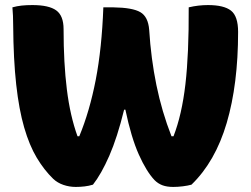

<svg xmlns="http://www.w3.org/2000/svg" viewBox="-20 -729 990 758"><path d="M29 -700Q47 -705 65.5 -707Q84 -709 108 -709Q173 -709 202 -688Q231 -667 231 -614Q231 -480 244 -375.5Q257 -271 286 -191H293Q334 -290 358 -414Q382 -538 388 -700H427Q503 -699 534 -681Q565 -663 569 -611Q576 -498 597.5 -393Q619 -288 657 -191H665Q698 -276 712 -396.5Q726 -517 725 -700Q763 -709 801 -709Q864 -709 892 -687Q920 -665 920 -603Q920 -396 875 -243.5Q830 -91 736 0Q722 4 702 6.5Q682 9 664 9Q639 9 621.5 2.5Q604 -4 590 -18Q558 -52 528 -119Q498 -186 475 -296H470Q443 -186 411.5 -114Q380 -42 347 0Q331 5 313.5 7Q296 9 279 9Q254 9 230.5 1Q207 -7 190 -23Q154 -58 125 -106.5Q96 -155 75.5 -225.5Q55 -296 44 -395Q33 -494 32 -629Q32 -669 29 -700Z"/></svg>

Font: Recursive Sn Csl St Blk
Style: Regular
Weight: 900
Version: Version 1.079;hotconv 1.0.112;makeotfexe 2.5.65598; ttfautoh